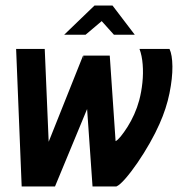

<svg xmlns="http://www.w3.org/2000/svg" viewBox="-20 -671 641 691"><path d="M313 0 280 -471H375L396 -163Q403 -166 414.5 -180Q426 -194 439 -214.5Q452 -235 463 -259.5Q474 -284 481 -310Q489 -340 492.5 -373.5Q496 -407 493.5 -439Q491 -471 482 -495H590Q600 -474 600.5 -432Q601 -390 590 -335.5Q579 -281 554 -225Q540 -193 519 -156Q498 -119 475 -85.5Q452 -52 431.5 -28.5Q411 -5 399 0ZM58 0 38 -495H141L162 0ZM91 0 279 -471 304 -304 178 0ZM211 -546 320 -651H385L465 -546H390L346 -595L288 -546Z"/></svg>

Font: Alumni Sans
Style: Bold Italic
Weight: 700
Italic angle: -8°
Designer: Robert E. Leuschke
Foundry: Robert E. Leuschke
Version: Version 1.016